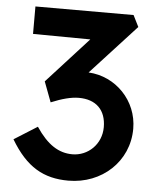

<svg xmlns="http://www.w3.org/2000/svg" viewBox="-52 -746 654 801"><g transform="rotate(5 275.5 -346.0)"><path d="M264 10C404 10 515 -92 515 -229C515 -347 423 -441 309 -447L499 -654L475 -702H64V-587L304 -585L130 -394L162 -309C208 -328 246 -338 278 -338C350 -338 392 -297 392 -225C392 -153 336 -101 271 -101C214 -101 166 -131 118 -203L21 -142C87 -31 160 10 264 10Z"/></g></svg>

Font: Easer Grotesk Medium
Style: Regular
Weight: 500
Designer: Boardeaser, Bonnie Shaver-Troup, Thomas Jockin
Foundry: Lexend
Version: Version 1.001;Glyphs 3.1.2 (3151)